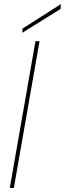

<svg xmlns="http://www.w3.org/2000/svg" viewBox="-20 -922 319 942"><path d="M28 0 154 -720H174L48 0ZM89 -761 91 -782 279 -902 277 -878Z"/></svg>

Font: DM Sans 20pt Thin
Style: Italic
Weight: 250
Italic angle: -10°
Version: Version 4.004;gftools[0.9.30]